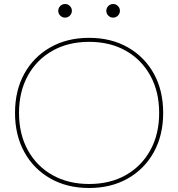

<svg xmlns="http://www.w3.org/2000/svg" viewBox="-20 -929 890 959"><path d="M425 10Q315 10 231.5 -37.5Q148 -85 101.5 -169.5Q55 -254 55 -365Q55 -477 101.5 -561Q148 -645 231.5 -692.5Q315 -740 425 -740Q535 -740 618.5 -692.5Q702 -645 748.5 -561Q795 -477 795 -365Q795 -254 748.5 -169.5Q702 -85 618.5 -37.5Q535 10 425 10ZM425 -10Q530 -10 608.5 -54.5Q687 -99 731 -179Q775 -259 775 -365Q775 -471 731 -551Q687 -631 608.5 -675.5Q530 -720 425 -720Q321 -720 242 -675.5Q163 -631 119 -551Q75 -471 75 -365Q75 -259 119 -179Q163 -99 242 -54.5Q321 -10 425 -10ZM305 -841Q291 -841 281 -851Q271 -861 271 -875Q271 -889 281 -899Q291 -909 305 -909Q319 -909 329 -899Q339 -889 339 -875Q339 -861 329 -851Q319 -841 305 -841ZM545 -841Q531 -841 521 -851Q511 -861 511 -875Q511 -889 521 -899Q531 -909 545 -909Q559 -909 569 -899Q579 -889 579 -875Q579 -861 569 -851Q559 -841 545 -841Z"/></svg>

Font: M PLUS 2 Thin
Style: Regular
Weight: 100
Designer: Coji Morishita
Foundry: UNDERFOREST DESIGN
Version: Version 1.001